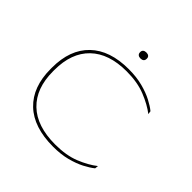

<svg xmlns="http://www.w3.org/2000/svg" viewBox="-202 -977 1169 1169"><g transform="rotate(45 382.5 -393.0)"><path d="M416.5 10.5Q248.5 10.5 159.8 -74.2Q71 -159 71 -314.5V-325Q71 -480.5 158.8 -565Q246.5 -649.5 409 -649.5Q476 -649.5 529.2 -635.5Q582.5 -621.5 621 -601.2Q659.5 -581 683 -561.5L686 -540Q640.5 -575.5 571.5 -603.2Q502.5 -631 408.5 -631Q256 -631 173.8 -551.8Q91.5 -472.5 91.5 -325V-314.5Q91.5 -167.5 174.5 -87.8Q257.5 -8 415.5 -8Q510 -8 578 -35.2Q646 -62.5 693 -99.5L690.5 -77.5Q666 -57.5 627 -37.2Q588 -17 535.2 -3.2Q482.5 10.5 416.5 10.5ZM412.5 -745.5Q399.5 -745.5 391.8 -752Q384 -758.5 384 -771V-773Q384 -784.5 391.8 -790.8Q399.5 -797 412.5 -797Q426 -797 433.5 -790.8Q441 -784.5 441 -773V-771Q441 -758.5 433.5 -752Q426 -745.5 412.5 -745.5Z"/></g></svg>

Font: Anek Latin Expanded Thin
Style: Regular
Weight: 250
Width: 7
Designer: Yesha Goshar
Foundry: Ek Type
Version: Version 1.003